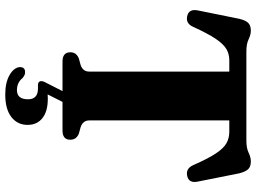

<svg xmlns="http://www.w3.org/2000/svg" viewBox="-142 -615 975 731"><g transform="rotate(90 345.5 -249.5)"><path d="M176 -700H515Q544 -700 561.2 -708.5Q578.5 -717 595 -717Q614.5 -717 624.2 -706.8Q634 -696.5 640 -672.5L671 -517Q679.5 -480.5 649 -474.5Q622 -469 609 -497Q584 -554 564.2 -583.8Q544.5 -613.5 525.2 -624.2Q506 -635 482 -635H438.5V-101.5Q438.5 -78 464 -69L489.5 -62Q512 -52.5 512 -29.5Q512 0 477 0H214Q179 0 179 -30Q179 -52.5 202 -62L227.5 -69Q252.5 -77.5 252.5 -101.5V-635H209Q185.5 -635 166.5 -623.8Q147.5 -612.5 127.5 -582.8Q107.5 -553 82 -497Q69.5 -469 42.5 -474.5Q12 -480.5 20 -517L51.5 -672.5Q57 -696.5 67 -706.8Q77 -717 96 -717Q112.5 -717 129.8 -708.5Q147 -700 176 -700ZM330.5 -7H371.5L339.5 56.5Q347 56 356 56Q404 56 429.8 76.5Q455.5 97 455.5 133Q455.5 171.5 425.5 194.8Q395.5 218 340 218Q294.5 218 266.5 202Q238.5 186 235.5 164.5Q234.5 143 253.5 142.5Q260.5 142 266 144.8Q271.5 147.5 277 152Q294.5 173.5 323 173.5Q358 173.5 358 131.5Q358 93.5 317.5 93.5H304.5Q293 93.5 290 86.5Q287 79.5 292 68.5Z"/></g></svg>

Font: Fraunces 72pt Soft
Style: Bold
Weight: 700
Version: Version 1.000;[b76b70a41]